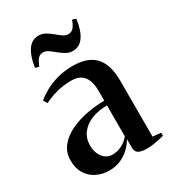

<svg xmlns="http://www.w3.org/2000/svg" viewBox="-180 -822 829 926"><g transform="rotate(-30 235.0 -358.5)"><path d="M153 9Q116 9 84.5 -6.5Q53 -22 34 -52.2Q15 -82.5 15 -126Q15 -172.5 42 -205Q69 -237.5 112.2 -257.5Q155.5 -277.5 205.2 -286.5Q255 -295.5 300 -295.5V-351.5Q300 -382.5 291.5 -406.8Q283 -431 263.5 -445Q244 -459 210.5 -459Q162.5 -459 123.5 -447.5Q84.5 -436 57.5 -422L44.5 -443.5Q63 -459.5 92.5 -476.5Q122 -493.5 162 -505.2Q202 -517 251.5 -517Q306.5 -517 342.8 -498Q379 -479 397 -440Q415 -401 415 -341.5V-29L460.5 -24.5V-7.5Q450 -4.5 434.5 -1Q419 2.5 400.8 5.2Q382.5 8 362 8Q334 8 318 -0.5Q302 -9 302 -34.5V-81Q293.5 -63 273.2 -41.8Q253 -20.5 222.8 -5.8Q192.5 9 153 9ZM204 -50Q233 -50 257.2 -62.2Q281.5 -74.5 300 -97V-269Q251 -269 213.2 -253.8Q175.5 -238.5 154 -210Q132.5 -181.5 132.5 -142Q132.5 -115 142.2 -94Q152 -73 168.2 -61.5Q184.5 -50 204 -50ZM90 -599.5Q98 -658.5 120.8 -692.2Q143.5 -726 181.5 -726Q202 -726 219.2 -716Q236.5 -706 252.2 -692.8Q268 -679.5 282.2 -669.5Q296.5 -659.5 310 -659.5Q327.5 -659.5 338.8 -670.8Q350 -682 361 -711.5L381 -705.5Q373.5 -646 350.8 -612.2Q328 -578.5 289.5 -578.5Q269.5 -578.5 252 -588.8Q234.5 -599 219 -612Q203.5 -625 189.2 -635Q175 -645 161.5 -645Q144 -645 132.8 -634Q121.5 -623 110.5 -593.5Z"/></g></svg>

Font: Merriweather 144pt SemiBold
Style: Regular
Weight: 600
Version: Version 2.100